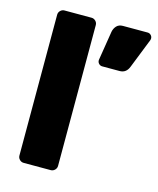

<svg xmlns="http://www.w3.org/2000/svg" viewBox="-108 -787 710 864"><g transform="rotate(15 247.0 -355.5)"><path d="M211 0H85Q74 0 66 -8Q58 -16 58 -27V-683Q58 -694 66 -702Q74 -710 85 -710H211Q222 -710 230 -702Q238 -694 238 -683V-27Q238 -16 230 -8Q222 0 211 0ZM357 -711H472Q481 -711 487.5 -704.5Q494 -698 494 -689Q494 -685 493 -682L438 -543Q426 -511 395 -511H314Q305 -511 298.5 -517.5Q292 -524 292 -533V-535L314 -672Q317 -688 327.5 -699.5Q338 -711 357 -711Z"/></g></svg>

Font: Rubik
Style: Regular
Weight: 700
Designer: Hubert & Fischer
Foundry: Hubert & Fischer
Version: Version 1.100